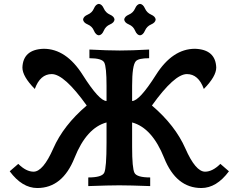

<svg xmlns="http://www.w3.org/2000/svg" viewBox="-20 -945 1220 975"><path d="M1002.4 9.8Q874.5 9.8 813.5 -143.1Q752.4 -295.9 650.9 -323.2V-199.2Q650.9 -89.8 663.1 -66.9Q675.3 -43.9 742.7 -43.9V0Q638.7 -3.9 585.4 -3.9Q534.2 -3.9 428.2 0V-43.9Q497.6 -43.9 509.3 -67.9Q521 -91.8 521 -220.7V-323.2Q419.4 -295.9 358.4 -143.1Q297.4 9.8 169.4 9.8Q92.3 9.8 29.3 -75.2L72.8 -112.8Q112.8 -73.2 150.4 -73.2Q198.7 -73.2 250.5 -190.9Q302.2 -308.6 420.4 -409.2Q306.2 -568.8 242.7 -568.8Q184.1 -568.8 156.7 -493.2Q93.8 -557.1 93.8 -602.1Q97.2 -693.8 201.7 -697.3Q315.9 -697.3 399.9 -564.7Q483.9 -432.1 521 -432.1V-508.8Q521 -606 509.3 -627.7Q497.6 -649.4 434.1 -649.4V-693.4Q527.8 -688.5 588.4 -688.5Q647.9 -688.5 737.3 -693.4V-649.4Q683.6 -649.4 669.9 -634.3Q650.9 -613.8 650.9 -509.3V-432.1Q688 -432.1 772 -564.7Q856 -697.3 970.2 -697.3Q1074.7 -693.8 1078.1 -602.1Q1078.1 -557.1 1015.1 -493.2Q987.8 -568.8 929.2 -568.8Q865.7 -568.8 751.5 -409.2Q869.6 -308.6 921.4 -190.9Q973.1 -73.2 1021.5 -73.2Q1059.1 -73.2 1099.1 -112.8L1142.6 -75.2Q1079.6 9.8 1002.4 9.8ZM690.9 -765.6Q675.3 -767.1 666 -789.3Q656.7 -811.5 634.5 -820.8Q612.3 -830.1 610.8 -845.7Q612.3 -861.3 634.5 -870.8Q656.7 -880.4 666 -902.1Q675.3 -923.8 690.9 -925.3Q706.5 -923.8 716.1 -902.1Q725.6 -880.4 747.3 -870.8Q769 -861.3 770.5 -845.7Q769 -830.1 747.3 -820.8Q725.6 -811.5 716.1 -789.3Q706.5 -767.1 690.9 -765.6ZM481.9 -765.6Q466.3 -767.1 457 -789.3Q447.8 -811.5 425.5 -820.8Q403.3 -830.1 401.9 -845.7Q403.3 -861.3 425.5 -870.8Q447.8 -880.4 457 -902.1Q466.3 -923.8 481.9 -925.3Q497.6 -923.8 507.1 -902.1Q516.6 -880.4 538.3 -870.8Q560.1 -861.3 561.5 -845.7Q560.1 -830.1 538.3 -820.8Q516.6 -811.5 507.1 -789.3Q497.6 -767.1 481.9 -765.6Z"/></svg>

Font: Kelvinch
Style: Bold
Weight: 700
Designer: Paul James Miller
Foundry: High-Logic / Made with FontCreator
Version: Version 3.501;March 28, 2021;FontCreator 13.0.0.2683 64-bit